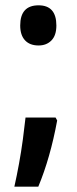

<svg xmlns="http://www.w3.org/2000/svg" viewBox="-20 -568 288 722"><path d="M56 -472Q56 -548 125 -548Q192 -548 192 -472Q192 -435 173.5 -416Q155 -397 125 -397Q92 -397 74 -416.5Q56 -436 56 -472ZM195 -115Q169 26 124 134H34Q43 94 51.5 47.5Q60 1 66 -44Q72 -89 76 -126H189Z"/></svg>

Font: Noto Sans Ethiopic ExtraCondensed SemiBold
Style: Regular
Weight: 600
Width: 2
Designer: Monotype Design Team
Foundry: Monotype Imaging Inc.
Version: Version 2.102; ttfautohint (v1.8.4.7-5d5b)